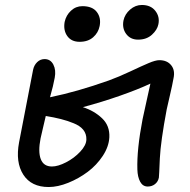

<svg xmlns="http://www.w3.org/2000/svg" viewBox="-20 -731 769 776"><path d="M538.1 -570.8Q507.3 -570.8 490.2 -593.5Q473.1 -616.2 479 -647.9Q484.4 -673.8 505.9 -692.4Q527.3 -710.9 553.2 -710.9Q589.4 -710.9 607.9 -687Q626.5 -663.1 620.1 -632.8Q615.7 -610.4 594 -590.6Q572.3 -570.8 538.1 -570.8ZM301.8 -562Q268.6 -562 252 -585.2Q235.4 -608.4 241.2 -642.1Q247.1 -669.4 266.8 -687.7Q286.6 -706.1 313 -706.1Q353.5 -706.1 371.3 -682.6Q389.2 -659.2 382.8 -626Q377.4 -598.6 356.4 -580.3Q335.4 -562 301.8 -562ZM176.8 24.9Q106.4 24.9 74.2 -25.1Q42 -75.2 57.1 -155.8Q112.8 -443.8 113.8 -449.2Q117.7 -467.8 130.4 -480Q143.1 -492.2 160.2 -492.2Q184.1 -492.2 195.6 -470Q207 -447.8 201.2 -417Q195.8 -386.2 182.1 -337.9Q292 -360.4 419.9 -405.8Q460 -420.4 506.1 -442.1Q552.2 -463.9 580.3 -475.8Q608.4 -487.8 624 -487.8Q655.3 -487.8 671.9 -467.3Q688.5 -446.8 681.2 -414.1Q676.8 -388.7 666.7 -345.5Q656.7 -302.2 653.8 -289.1Q629.4 -159.2 626 -90.8Q623 -18.6 622.1 -13.2Q619.1 2.9 606.7 12.9Q594.2 22.9 577.1 22.9Q557.1 22.9 546.6 3.7Q536.1 -15.6 535.2 -45.9Q532.7 -127 556.2 -249Q561.5 -274.9 574.7 -333.5Q587.9 -392.1 587.9 -393.1Q539.1 -370.1 465.3 -344.2Q391.6 -318.4 314.9 -297.9Q360.8 -283.2 392.6 -252.9Q424.3 -222.7 421.9 -175.8Q419.9 -138.2 395.3 -100.8Q370.6 -63.5 334.5 -36.4Q298.3 -9.3 255.9 7.8Q213.4 24.9 176.8 24.9ZM144 -171.9Q133.3 -117.7 144.8 -87.9Q156.2 -58.1 189.9 -58.1Q214.4 -58.1 247.1 -75Q279.8 -91.8 304.2 -117.9Q328.6 -144 329.1 -167Q330.6 -212.9 274.9 -233.9Q232.4 -251.5 165 -262.2Q161.6 -247.6 153.8 -214.4Q146 -181.2 144 -171.9Z"/></svg>

Font: Shantell Sans Bouncy
Style: Italic
Weight: 400
Italic angle: -11.31°
Designer: Stephen Nixon, Anya Danilova, Shantell Martin
Foundry: Arrow Type
Version: Version 1.006;[9816181b4]